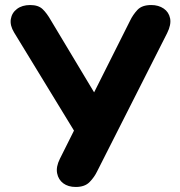

<svg xmlns="http://www.w3.org/2000/svg" viewBox="-20 -734 715 763"><path d="M281 9Q251 9 231.5 -5.5Q212 -20 207 -45.5Q202 -71 218 -103L274 -215L36 -605Q19 -633 23 -658Q27 -683 47.5 -698.5Q68 -714 100 -714Q132 -714 149 -698Q166 -682 183 -652L354 -367L497 -652Q508 -675 526 -694.5Q544 -714 581 -714Q610 -714 630.5 -700Q651 -686 656 -661Q661 -636 644 -602L366 -53Q355 -30 336 -10.5Q317 9 281 9Z"/></svg>

Font: Chiron GoRound TC EB
Style: Regular
Weight: 700
Designer: Ryoko NISHIZUKA 西塚涼子 (kana, bopomofo & ideographs); Paul D. Hunt (Latin, Greek & Cyrillic); Sandoll Communications 산돌커뮤니
Foundry: Adobe
Version: Version 1.000;hotconv 1.1.1;makeotfexe 2.6.0